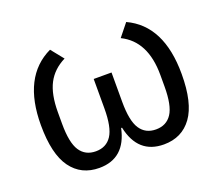

<svg xmlns="http://www.w3.org/2000/svg" viewBox="-96 -663 928 810"><g transform="rotate(-20 368.0 -258.0)"><path d="M223 12Q142 12 97 -50Q52 -112 52 -242Q52 -459 197 -528L242 -472Q188 -445 163 -397Q138 -349 138 -269V-217Q138 -132 162 -95.5Q186 -59 233 -59Q280 -59 304 -95.5Q328 -132 328 -217V-349H408V-217Q408 -132 432 -95.5Q456 -59 503 -59Q550 -59 574 -95.5Q598 -132 598 -217V-269Q598 -421 494 -472L539 -528Q684 -461 684 -242Q684 -112 639 -50Q594 12 513 12Q397 12 370 -115H366Q339 12 223 12Z"/></g></svg>

Font: Anuphan
Style: Regular
Weight: 400
Designer: Mike Abbink, Paul van der Laan, Pieter van Rosmalen, Mint Tantisuwanna
Foundry: Bold Monday; Cadson Demak
Version: Version 3.002;hotconv 1.0.109;makeotfexe 2.5.65596